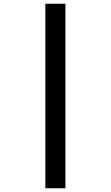

<svg xmlns="http://www.w3.org/2000/svg" viewBox="-20 -777 591 1024"><path d="M222 -757H329V227H222Z"/></svg>

Font: Noto Sans IKEA
Style: Bold
Weight: 600
Designer: Monotype Design Team
Foundry: Monotype Imaging Inc.
Version: Version 2.001